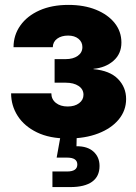

<svg xmlns="http://www.w3.org/2000/svg" viewBox="-20 -552 551 776"><path d="M254.4 7.8Q180.2 7.8 129.2 -17.1Q78.1 -42 51.5 -83.5Q24.9 -125 24.9 -174.8H187.5Q187.5 -150.9 205.8 -136.2Q224.1 -121.6 253.4 -121.6Q282.2 -121.6 299.8 -135Q317.4 -148.4 317.4 -168.9Q317.4 -191.4 297.6 -204.6Q277.8 -217.8 245.1 -217.8H200.7V-313H245.1Q275.4 -313 294.2 -326.2Q313 -339.4 313 -361.8Q313 -382.3 297.1 -395.3Q281.2 -408.2 255.4 -408.2Q228 -408.2 210.9 -395.5Q193.8 -382.8 193.4 -361.3H34.7Q34.7 -410.2 62.3 -449Q89.8 -487.8 139.6 -510Q189.5 -532.2 256.3 -532.2Q319.8 -532.2 367.9 -512.7Q416 -493.2 443.4 -459Q470.7 -424.8 470.7 -379.9Q470.7 -334.5 438.7 -306.4Q406.7 -278.3 357.9 -273.9V-272.5Q423.8 -266.6 456.8 -232.9Q489.7 -199.2 489.7 -151.9Q489.7 -105.5 460 -69.3Q430.2 -33.2 377.2 -12.7Q324.2 7.8 254.4 7.8ZM191.9 204.1V141.1H251Q272 141.1 282.2 134Q292.5 127 292.5 112.8Q292.5 99.1 282.2 92Q272 85 251 85H209L228 -20.5H290V0L289.1 39.1Q333.5 38.6 357.9 60.8Q382.3 83 382.3 118.7Q382.3 161.1 352.1 182.6Q321.8 204.1 264.2 204.1Z"/></svg>

Font: Inter 28pt ExtraBold
Style: Regular
Weight: 800
Designer: Rasmus Andersson
Foundry: rsms
Version: Version 4.001;git-66647c0bb